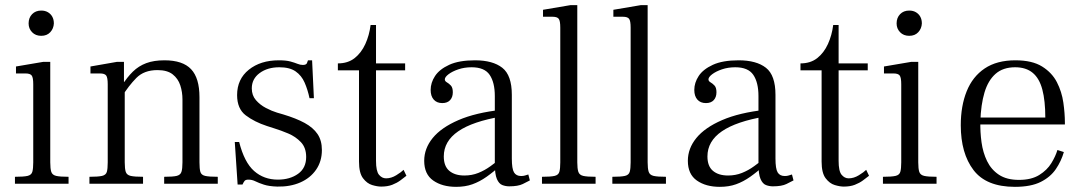

<svg xmlns="http://www.w3.org/2000/svg" viewBox="-20 -713 4198 745"><path d="M38 0V-27Q72 -27 87 -30.5Q102 -34 105.5 -46.5Q109 -59 109 -83V-386Q109 -412 103 -420Q97 -428 79 -428H42V-455L148 -473H175V-83Q175 -58 179 -46Q183 -34 198 -30.5Q213 -27 246 -27V0ZM140 -574Q118 -574 104.5 -588Q91 -602 91 -622Q91 -644 104.5 -658Q118 -672 140 -672Q155 -672 166 -665.5Q177 -659 183 -648Q189 -637 189 -622Q188 -602 175 -588Q162 -574 140 -574Z M617 0V-27Q651 -27 665.5 -30.5Q680 -34 684 -46Q688 -58 688 -83V-327Q688 -356 679.5 -382Q671 -408 650 -424.5Q629 -441 591 -441Q539 -441 509 -410.5Q479 -380 453 -338V-381Q473 -413 495.5 -435Q518 -457 547.5 -468Q577 -479 618 -479Q689 -479 721.5 -444.5Q754 -410 754 -336V-83Q754 -58 757.5 -46Q761 -34 776 -30.5Q791 -27 825 -27V0ZM327 0V-27Q361 -27 376 -30.5Q391 -34 394.5 -46Q398 -58 398 -83V-386Q398 -412 392 -420Q386 -428 368 -428H331V-455L434 -473H461V-395H464V-83Q464 -58 468 -46Q472 -34 487 -30.5Q502 -27 535 -27V0Z M1056 11Q1024 10 1004 3.5Q984 -3 971 -9.5Q958 -16 944 -16Q933 -16 929 -11Q925 -6 921 3H902L891 -162H908Q928 -83 966 -49.5Q1004 -16 1058 -16Q1105 -16 1136.5 -38.5Q1168 -61 1168 -104Q1168 -140 1147.5 -161.5Q1127 -183 1098.5 -195Q1070 -207 1044 -215L1016 -224Q967 -240 933.5 -265.5Q900 -291 900 -344Q900 -406 945.5 -442.5Q991 -479 1062 -479Q1090 -479 1106.5 -474.5Q1123 -470 1134 -465.5Q1145 -461 1155 -461Q1168 -461 1171 -468Q1174 -475 1175 -479H1191L1198 -332H1181Q1174 -365 1162 -392.5Q1150 -420 1127 -436Q1104 -452 1064 -452Q1018 -452 987.5 -429.5Q957 -407 957 -370Q957 -343 973 -324.5Q989 -306 1012 -294Q1035 -282 1055 -276L1079 -269Q1129 -254 1162 -236Q1195 -218 1212 -193Q1229 -168 1229 -131Q1229 -87 1206.5 -54.5Q1184 -22 1145 -5Q1106 12 1056 11Z M1459 11Q1444 11 1424 5Q1404 -1 1388.5 -21.5Q1373 -42 1373 -86V-440H1291V-467Q1330 -467 1356 -487.5Q1382 -508 1397.5 -542Q1413 -576 1418 -616H1439V-467H1552V-440H1439V-89Q1439 -49 1450.5 -35Q1462 -21 1478 -21Q1498 -21 1517.5 -33Q1537 -45 1546 -54L1557 -31Q1547 -23 1533.5 -13Q1520 -3 1502 4Q1484 11 1459 11Z M1956 10Q1942 10 1929 5Q1916 0 1908 -18.5Q1900 -37 1900 -77V-340Q1900 -393 1880 -422.5Q1860 -452 1810 -452Q1782 -452 1758.5 -444Q1735 -436 1720.5 -425Q1706 -414 1706 -405Q1706 -398 1714 -393.5Q1722 -389 1729.5 -381Q1737 -373 1737 -355Q1737 -336 1726.5 -324.5Q1716 -313 1696 -313Q1675 -313 1663 -326.5Q1651 -340 1651 -364Q1651 -392 1668 -418Q1685 -444 1723 -461.5Q1761 -479 1823 -479Q1892 -479 1929 -450Q1966 -421 1966 -345V-98Q1966 -58 1974.5 -44Q1983 -30 2002 -30Q2011 -30 2017 -32Q2023 -34 2030 -36L2036 -13Q2027 -8 2008.5 1Q1990 10 1956 10ZM1750 12Q1696 12 1661 -12.5Q1626 -37 1626 -89Q1626 -137 1659 -177.5Q1692 -218 1759 -247Q1826 -276 1927 -287V-261Q1814 -242 1758 -203.5Q1702 -165 1702 -106Q1702 -68 1723.5 -50Q1745 -32 1782 -32Q1811 -32 1836 -42Q1861 -52 1883 -68Q1905 -84 1926 -101V-74Q1895 -46 1868 -27Q1841 -8 1813 2Q1785 12 1750 12Z M2083 0V-27Q2117 -27 2132 -30.5Q2147 -34 2150.5 -46.5Q2154 -59 2154 -83V-606Q2154 -632 2148 -640Q2142 -648 2124 -648H2087V-675L2193 -693H2220V-83Q2220 -59 2224 -46.5Q2228 -34 2243 -30.5Q2258 -27 2291 -27V0Z M2356 0V-27Q2390 -27 2405 -30.5Q2420 -34 2423.5 -46.5Q2427 -59 2427 -83V-606Q2427 -632 2421 -640Q2415 -648 2397 -648H2360V-675L2466 -693H2493V-83Q2493 -59 2497 -46.5Q2501 -34 2516 -30.5Q2531 -27 2564 -27V0Z M2979 10Q2965 10 2952 5Q2939 0 2931 -18.5Q2923 -37 2923 -77V-340Q2923 -393 2903 -422.5Q2883 -452 2833 -452Q2805 -452 2781.5 -444Q2758 -436 2743.5 -425Q2729 -414 2729 -405Q2729 -398 2737 -393.5Q2745 -389 2752.5 -381Q2760 -373 2760 -355Q2760 -336 2749.5 -324.5Q2739 -313 2719 -313Q2698 -313 2686 -326.5Q2674 -340 2674 -364Q2674 -392 2691 -418Q2708 -444 2746 -461.5Q2784 -479 2846 -479Q2915 -479 2952 -450Q2989 -421 2989 -345V-98Q2989 -58 2997.5 -44Q3006 -30 3025 -30Q3034 -30 3040 -32Q3046 -34 3053 -36L3059 -13Q3050 -8 3031.5 1Q3013 10 2979 10ZM2773 12Q2719 12 2684 -12.5Q2649 -37 2649 -89Q2649 -137 2682 -177.5Q2715 -218 2782 -247Q2849 -276 2950 -287V-261Q2837 -242 2781 -203.5Q2725 -165 2725 -106Q2725 -68 2746.5 -50Q2768 -32 2805 -32Q2834 -32 2859 -42Q2884 -52 2906 -68Q2928 -84 2949 -101V-74Q2918 -46 2891 -27Q2864 -8 2836 2Q2808 12 2773 12Z M3254 11Q3239 11 3219 5Q3199 -1 3183.5 -21.5Q3168 -42 3168 -86V-440H3086V-467Q3125 -467 3151 -487.5Q3177 -508 3192.5 -542Q3208 -576 3213 -616H3234V-467H3347V-440H3234V-89Q3234 -49 3245.5 -35Q3257 -21 3273 -21Q3293 -21 3312.5 -33Q3332 -45 3341 -54L3352 -31Q3342 -23 3328.5 -13Q3315 -3 3297 4Q3279 11 3254 11Z M3406 0V-27Q3440 -27 3455 -30.5Q3470 -34 3473.5 -46.5Q3477 -59 3477 -83V-386Q3477 -412 3471 -420Q3465 -428 3447 -428H3410V-455L3516 -473H3543V-83Q3543 -58 3547 -46Q3551 -34 3566 -30.5Q3581 -27 3614 -27V0ZM3508 -574Q3486 -574 3472.5 -588Q3459 -602 3459 -622Q3459 -644 3472.5 -658Q3486 -672 3508 -672Q3523 -672 3534 -665.5Q3545 -659 3551 -648Q3557 -637 3557 -622Q3556 -602 3543 -588Q3530 -574 3508 -574Z M3918 12Q3807 12 3757.5 -53Q3708 -118 3708 -227Q3708 -302 3731 -359Q3754 -416 3801 -447.5Q3848 -479 3920 -479Q3985 -479 4023.5 -455Q4062 -431 4081 -394Q4100 -357 4106 -315Q4112 -273 4112 -237V-230H3777L3778 -257H4036Q4036 -322 4024.5 -365.5Q4013 -409 3987 -430.5Q3961 -452 3919 -452Q3872 -452 3843 -426.5Q3814 -401 3800 -354Q3786 -307 3784 -242Q3783 -201 3788.5 -161Q3794 -121 3810 -88Q3826 -55 3856 -35Q3886 -15 3934 -15Q3982 -15 4012.5 -34Q4043 -53 4059.5 -80Q4076 -107 4083 -131L4108 -123Q4098 -88 4077 -57Q4056 -26 4018 -7Q3980 12 3918 12Z"/></svg>

Font: Frank Ruhl Libre Light
Style: Regular
Weight: 300
Designer: Yanek Iontef
Foundry: Fontef
Version: Version 6.003;gftools[0.9.30]